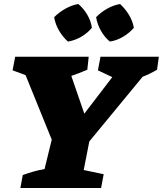

<svg xmlns="http://www.w3.org/2000/svg" viewBox="-20 -941 815 961"><path d="M82 0 94 -65Q122 -75 148.5 -82.5Q175 -90 203 -95L239 -242L108 -565L43 -589L56 -657H424L417 -592Q378 -575 337 -561L402 -372L542 -555L470 -589L483 -657H775L766 -592Q731 -571 694 -557L427 -233L399 -90L499 -69L486 0ZM372 -921Q399 -898 417 -867Q435 -836 440 -802Q419 -776 386.5 -757Q354 -738 320 -733Q295 -755 276 -787Q257 -819 251 -855Q275 -879 306.5 -897Q338 -915 372 -921ZM581 -921Q607 -897 625.5 -866.5Q644 -836 650 -802Q628 -776 596 -757Q564 -738 530 -733Q504 -754 485.5 -786.5Q467 -819 461 -855Q484 -879 515.5 -897Q547 -915 581 -921Z"/></svg>

Font: Piazzolla ExtraBold
Style: Italic
Weight: 800
Italic angle: -11.3°
Designer: Juan Pablo del Peral
Foundry: Huerta Tipografica
Version: Version 1.330